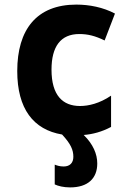

<svg xmlns="http://www.w3.org/2000/svg" viewBox="-20 -579 570 835"><path d="M285 236C362 236 403 197 403 132C403 91 385 48 344 8C383 5 424 -6 463 -27V-163C413 -129 365 -118 328 -118C253 -118 204 -164 204 -276C204 -377 244 -431 325 -431C362 -431 394 -423 435 -403L480 -520C429 -547 369 -559 312 -559C139 -559 55 -450 55 -270C55 -106 125 -15 250 6C288 47 299 73 299 103C299 129 284 145 257 145C240 145 228 141 218 137V223C233 230 256 236 285 236Z"/></svg>

Font: Noto Sans Mono Condensed ExtraBold
Style: Regular
Weight: 800
Width: 3
Designer: Monotype Design Team
Foundry: Monotype Imaging Inc.
Version: Version 2.014